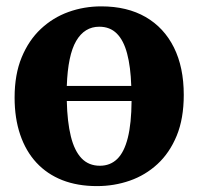

<svg xmlns="http://www.w3.org/2000/svg" viewBox="-20 -588 638 618"><path d="M292 11Q229.5 11 180.5 -8.2Q131.5 -27.5 97.2 -64.5Q63 -101.5 45 -154.5Q27 -207.5 27 -274Q27 -348.5 49.8 -403.5Q72.5 -458.5 111.5 -495Q150.5 -531.5 200.5 -549.5Q250.5 -567.5 306 -567.5Q389.5 -567.5 448.8 -533.2Q508 -499 539.8 -435.2Q571.5 -371.5 571.5 -282.5Q571.5 -206.5 548.8 -151.2Q526 -96 487 -60Q448 -24 397.8 -6.5Q347.5 11 292 11ZM301.5 -54.5Q335 -54.5 357.5 -76.5Q380 -98.5 391.5 -144.8Q403 -191 403.5 -263H195Q196.5 -196 208 -149.2Q219.5 -102.5 242.5 -78.5Q265.5 -54.5 301.5 -54.5ZM195 -311.5H402.5Q400.5 -373 389.2 -415.5Q378 -458 356 -480Q334 -502 299.5 -502Q252 -502 225.2 -456.2Q198.5 -410.5 195 -311.5Z"/></svg>

Font: Merriweather 24pt ExtraBold
Style: Regular
Weight: 800
Version: Version 2.100